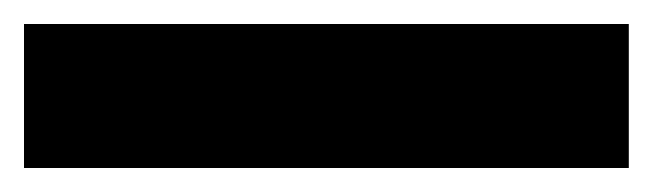

<svg xmlns="http://www.w3.org/2000/svg" viewBox="-22 45 544 160"><path d="M502 185H-2V65H502Z"/></svg>

Font: Noto Sans Lao Looped Condensed Black
Style: Regular
Weight: 900
Width: 3
Designer: Mark Frömberg, Ben Mitchell
Foundry: The Fontpad Ltd
Version: Version 1.002; ttfautohint (v1.8.4.7-5d5b)